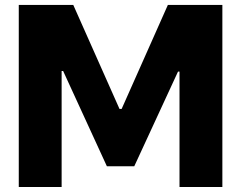

<svg xmlns="http://www.w3.org/2000/svg" viewBox="-20 -747 963 767"><path d="M55 -727.3V0H226.2V-463.4H232.2L407 -82.7H516.3L691.1 -460.9H697.1V0H868.3V-727.3H650.6L465.9 -311.8H457.4L272.7 -727.3Z"/></svg>

Font: TID UI Extra Bold
Style: Regular
Weight: 800
Designer: The TID Project Authors
Foundry: Bakken & Bæck
Version: Version 1.001;hotconv 1.0.109;makeotfexe 2.5.65596